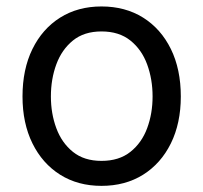

<svg xmlns="http://www.w3.org/2000/svg" viewBox="-20 -573 640 604"><path d="M299.3 11.7Q225.1 11.7 169.2 -23.4Q113.3 -58.6 82 -122.1Q50.8 -185.5 50.8 -269.5Q50.8 -355 82 -418.7Q113.3 -482.4 169.2 -517.6Q225.1 -552.7 299.3 -552.7Q374 -552.7 430.2 -517.6Q486.3 -482.4 517.6 -418.7Q548.8 -355 548.8 -269.5Q548.8 -185.5 517.6 -122.1Q486.3 -58.6 430.2 -23.4Q374 11.7 299.3 11.7ZM299.3 -66.9Q354.5 -66.9 390.1 -95.2Q425.8 -123.5 442.9 -169.7Q460 -215.8 460 -269.5Q460 -323.7 442.9 -370.4Q425.8 -417 390.1 -445.6Q354.5 -474.1 299.3 -474.1Q244.6 -474.1 209.5 -445.6Q174.3 -417 157.2 -370.6Q140.1 -324.2 140.1 -269.5Q140.1 -215.8 157.2 -169.7Q174.3 -123.5 209.5 -95.2Q244.6 -66.9 299.3 -66.9Z"/></svg>

Font: Inter Variable
Style: Regular
Weight: 400
Designer: Rasmus Andersson
Foundry: rsms
Version: Version 4.001;git-9221beed3